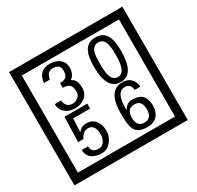

<svg xmlns="http://www.w3.org/2000/svg" viewBox="-212 -1206 1580 1541"><g transform="rotate(-30 577.5 -435.0)"><path d="M1103 90H53V-960H1103ZM1028 15V-885H128V15ZM499 -556Q499 -504 460.5 -473Q422 -442 369 -442Q314 -442 280 -471Q242 -502 242 -554H301Q307 -485 370 -485Q398 -485 421 -504.5Q444 -524 444 -552Q444 -597 426 -616Q408 -635 363 -635V-679Q405 -679 421.5 -696Q438 -713 438 -754Q438 -812 369 -812Q318 -812 306 -744H251Q264 -855 368 -855Q419 -855 454 -829Q493 -800 493 -750Q493 -685 451 -658Q475 -642 483 -630Q499 -605 499 -556ZM917 -656Q917 -442 791 -442Q664 -442 664 -656Q664 -744 685 -789Q714 -855 791 -855Q868 -855 897 -789Q917 -745 917 -656ZM864 -656Q864 -723 855 -752Q840 -809 791 -809Q742 -809 726 -752Q718 -723 718 -656Q718 -587 726 -553Q742 -488 791 -488Q839 -488 855 -554Q864 -587 864 -656ZM495 -160Q496 -111 460.5 -67Q425 -23 376 -23Q321 -23 286 -46Q246 -74 246 -127H304Q304 -67 370 -67Q404 -67 423 -97Q440 -124 440 -159Q440 -253 375 -253Q328 -253 302 -196H252L259 -427H470V-381H313L307 -257Q320 -269 333 -281Q352 -294 387 -294Q439 -294 469 -252Q495 -215 495 -160ZM919 -149Q919 -91 886.5 -56.5Q854 -22 795 -22Q711 -22 684 -73Q663 -111 663 -219Q663 -435 797 -435Q895 -435 908 -332H855Q850 -392 796 -392Q713 -392 717 -225Q738 -253 748 -260Q768 -275 801 -275Q919 -275 919 -149ZM862 -149Q862 -233 793 -233Q723 -233 723 -149Q723 -65 793 -65Q862 -65 862 -149Z"/></g></svg>

Font: Unicode BMP Fallback SIL
Style: Regular
Weight: 400
Foundry: NRSI, SIL International
Version: Version 5.1 Based on Unicode 5.1